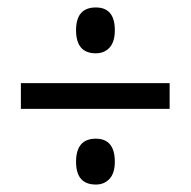

<svg xmlns="http://www.w3.org/2000/svg" viewBox="-20 -610 512 515"><path d="M237 -467Q184 -467 184 -529Q184 -590 237 -590Q288 -590 288 -529Q288 -498 274 -482.5Q260 -467 237 -467ZM36 -318V-387H435V-318ZM237 -115Q184 -115 184 -176Q184 -238 237 -238Q288 -238 288 -176Q288 -146 274 -130.5Q260 -115 237 -115Z"/></svg>

Font: Noto Sans Malayalam Condensed
Style: Regular
Weight: 400
Width: 3
Designer: Jelle Bosma - Monotype Design Team
Foundry: Monotype Imaging Inc.
Version: Version 2.104; ttfautohint (v1.8.4.7-5d5b)